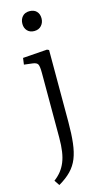

<svg xmlns="http://www.w3.org/2000/svg" viewBox="-145 -785 576 1059"><g transform="rotate(-15 143.0 -255.5)"><path d="M54 229 34 199Q58 181 74 160.5Q90 140 100.5 114.5Q111 89 116 55Q121 21 121 -24V-392Q121 -430 115 -442Q109 -454 86 -457L37 -463L42 -500L181 -510L192 -505V-94Q192 -25 186 25.5Q180 76 165.5 112Q151 148 124 176Q97 204 54 229ZM141 -627Q116 -627 101.5 -642.5Q87 -658 87 -682Q87 -707 101.5 -723.5Q116 -740 142 -740Q168 -740 182.5 -725Q197 -710 197 -685Q197 -661 182 -644Q167 -627 141 -627Z"/></g></svg>

Font: Literata 18pt Light
Style: Regular
Weight: 300
Designer: Latin by Veronika Burian and Jose Scaglione. Greek by Irene Vlachou. Cyrillic by Vera Evstafieva.
Foundry: TypeTogether
Version: Version 3.103;gftools[0.9.29]